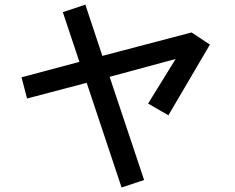

<svg xmlns="http://www.w3.org/2000/svg" viewBox="-20 -791 1040 849"><path d="M257.8 -737.3 357.4 -770.5 432.6 -543.9 827.1 -647.5 908.2 -593.8 724.6 -281.2 634.8 -333 756.8 -530.3 464.8 -451.2 617.2 4.9 517.6 38.1 363.3 -424.8 99.6 -355.5 75.2 -449.2 331.1 -517.6Z"/></svg>

Font: Gothic A1 SemiBold
Style: Regular
Weight: 600
Version: Version 2.50